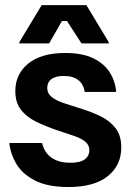

<svg xmlns="http://www.w3.org/2000/svg" viewBox="-20 -720 515 752"><path d="M248.3 12.5Q165 12.5 115.4 -13.8Q65.8 -40 42.9 -80Q20 -120 16.7 -160H145Q149.2 -138.3 162.9 -120.4Q176.7 -102.5 199.6 -92.5Q222.5 -82.5 255 -82.5Q295 -82.5 312.5 -96.2Q330 -110 330 -131.7Q330 -151.7 313.8 -165.4Q297.5 -179.2 260.8 -190.8L200.8 -210.8Q157.5 -225.8 120.8 -243.8Q84.2 -261.7 62.1 -290Q40 -318.3 40 -363.3Q40 -430 90.8 -471.2Q141.7 -512.5 235 -512.5Q302.5 -512.5 345.4 -491.7Q388.3 -470.8 410 -436.2Q431.7 -401.7 435 -360H311.7Q307.5 -390 286.7 -406.2Q265.8 -422.5 230 -422.5Q197.5 -422.5 181.2 -410Q165 -397.5 165 -375.8Q165 -354.2 182.5 -340Q200 -325.8 235.8 -314.2L295.8 -295Q339.2 -281.7 375.4 -263.8Q411.7 -245.8 433.3 -217.1Q455 -188.3 455 -142.5Q455 -72.5 402.1 -30Q349.2 12.5 248.3 12.5ZM172.5 -550H55.8V-555L143.3 -700H318.3L405.8 -555V-550H299.2L242.5 -637.5H222.5Z"/></svg>

Font: Familjen Grotesk Variable
Style: Regular
Weight: 400
Designer: Anders Wikstroem, Jonas Baeckman, Matilda Gysing, Kristian Moeller
Foundry: Familjen STHLM AB
Version: Version 2.000